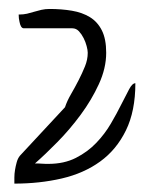

<svg xmlns="http://www.w3.org/2000/svg" viewBox="-20 -414 347 437"><path d="M127.9 -169.9Q132.8 -184.6 141.6 -199.7Q150.4 -214.8 158.7 -231Q167 -247.1 173.3 -262.7Q179.7 -278.3 179.7 -293.9Q179.7 -299.8 177.2 -309.1Q174.8 -318.4 170.4 -327.1Q166 -335.9 159.7 -342.8Q153.3 -349.6 144.5 -349.6H34.2Q30.3 -349.6 27.8 -354Q25.4 -358.4 24.4 -364.3Q22.5 -372.1 22.5 -380.9Q33.2 -380.9 41.5 -382.8Q49.8 -384.8 57.6 -387.2Q65.4 -389.6 74.2 -391.6Q83 -393.6 92.8 -393.6Q120.1 -393.6 143.6 -389.6Q167 -385.7 184.6 -375Q202.1 -364.3 211.9 -344.7Q221.7 -325.2 221.7 -293.9Q221.7 -258.8 205.1 -222.7Q188.5 -186.5 163.6 -152.8Q138.7 -119.1 110.8 -90.8Q83 -62.5 59.6 -42Q61.5 -42 65.4 -42Q69.3 -42 74.7 -41.5Q80.1 -41 84.5 -41Q88.9 -41 89.8 -41Q126 -41 152.8 -54.7Q179.7 -68.4 199.2 -88.9Q218.8 -109.4 232.4 -132.8Q246.1 -156.2 256.3 -176.8Q266.6 -197.3 273.9 -210.9Q281.2 -224.6 288.1 -224.6Q288.1 -161.1 266.6 -117.2Q245.1 -73.2 208 -46.4Q170.9 -19.5 120.6 -7.8Q70.3 3.9 12.7 3.9Q12.7 -1 12.7 -9.8Q12.7 -18.6 14.2 -27.3Q15.6 -36.1 18.1 -44.9Q20.5 -53.7 25.4 -59.6Z"/></svg>

Font: Zeyada
Style: Regular
Weight: 400
Version: Version 1.002 2010